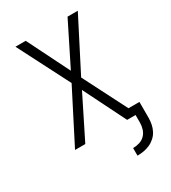

<svg xmlns="http://www.w3.org/2000/svg" viewBox="-227 -848 1053 1184"><g transform="rotate(-30 300.0 -256.0)"><path d="M394 223V169Q418 169 440.5 162Q463 155 479 138.5Q495 122 502 99.5Q509 77 509 54V0H449L300 -299L151 0H78L266 -368L78 -735H151L300 -436L449 -735H522L334 -368L492 -58H570V54Q570 77 565.5 100Q561 123 550.5 143.5Q540 164 522.5 180Q505 196 484 205.5Q463 215 440.5 219Q418 223 394 223Z"/></g></svg>

Font: Iosevka Light Extended
Style: Regular
Weight: 300
Width: 7
Monospace: yes
Designer: Belleve Invis
Foundry: Belleve Invis
Version: Version 32.5.0; ttfautohint (v1.8.4)